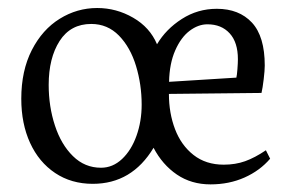

<svg xmlns="http://www.w3.org/2000/svg" viewBox="-20 -455 731 489"><path d="M371.1 -78.6Q393.6 -35.6 430.4 -10.5Q467.3 14.6 516.1 14.6Q563.5 14.6 602.8 -2.9Q642.1 -20.5 668 -50.8L657.2 -72.3Q628.9 -53.2 604.2 -44.4Q579.6 -35.6 549.8 -35.6Q504.4 -35.6 472.9 -60.3Q441.4 -85 425.8 -126Q410.2 -167 410.2 -215.8L646 -218.3Q648.9 -230.5 651.6 -253.2Q654.3 -275.9 654.3 -288.1Q654.3 -362.3 621.6 -397.5Q588.9 -432.6 532.2 -432.6Q483.4 -432.6 443.1 -406.7Q402.8 -380.9 379.9 -342.3Q361.8 -385.3 319.1 -409.9Q276.4 -434.6 227.5 -434.6Q176.3 -434.6 132.1 -407.2Q87.9 -379.9 61 -327.4Q34.2 -274.9 34.2 -203.6Q34.2 -140.1 56.6 -91.1Q79.1 -42 120.4 -14.4Q161.6 13.2 216.3 13.2Q315.9 13.2 371.1 -78.6ZM340.8 -188.5Q340.8 -146 327.6 -109.1Q314.5 -72.3 290.8 -50Q267.1 -27.8 237.3 -27.8Q195.8 -27.8 165.8 -57.4Q135.7 -86.9 119.9 -135.3Q104 -183.6 104 -238.8Q104 -307.1 131.8 -350.6Q159.7 -394 212.4 -394Q253.9 -394 283 -364.3Q312 -334.5 326.4 -287.1Q340.8 -239.7 340.8 -188.5ZM585.9 -304.2Q585.9 -294.9 584.7 -279.1Q583.5 -263.2 582 -257.3L410.6 -246.6Q411.6 -293.5 426.3 -326.7Q440.9 -359.9 462.9 -376.5Q484.9 -393.1 508.3 -393.1Q543.9 -393.1 564.9 -370.1Q585.9 -347.2 585.9 -304.2Z"/></svg>

Font: Neuton Light
Style: Regular
Weight: 300
Designer: Brian M Zick
Foundry: Brian M Zick
Version: Version 1.560